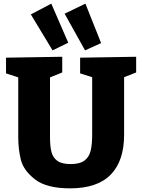

<svg xmlns="http://www.w3.org/2000/svg" viewBox="-20 -1018 779 1052"><path d="M726 -707V-621L660 -595V-280Q660 -136 586.5 -61Q513 14 364 14Q235 14 172 -35Q109 -84 94.5 -142Q80 -200 80 -266V-594L13 -616V-702L321 -707V-621L254 -594V-266Q254 -216 262 -185Q270 -154 294.5 -136.5Q319 -119 367 -119Q417 -119 442.5 -138Q468 -157 476.5 -191Q485 -225 485 -280V-595L419 -616V-702ZM354 -784 268 -742 149 -939 261 -998ZM534 -782 446 -742 334 -943 448 -998Z"/></svg>

Font: Bitter Pro ExtraBold
Style: Regular
Weight: 800
Designer: Sol Matas, and Bitter project Authors
Foundry: Sol Matas
Version: Version 1.010